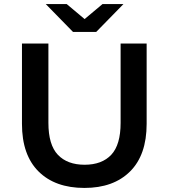

<svg xmlns="http://www.w3.org/2000/svg" viewBox="-20 -914 829 944"><path d="M395 10Q251 10 169.5 -71Q88 -152 88 -305V-700H218V-310Q218 -202 264.5 -153Q311 -104 396 -104Q481 -104 527 -153Q573 -202 573 -310V-700H701V-305Q701 -152 619.5 -71Q538 10 395 10ZM339 -757 205 -894H308L444 -780H348L484 -894H587L453 -757Z"/></svg>

Font: MOST Montserrat SemiBold
Style: Regular
Weight: 600
Designer: Julieta Ulanovsky
Foundry: Julieta Ulanovsky
Version: Version 8.000;March 11, 2024;FontCreator 15.0.0.2926 64-bit